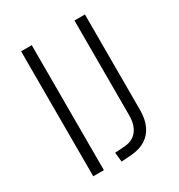

<svg xmlns="http://www.w3.org/2000/svg" viewBox="-170 -818 873 938"><g transform="rotate(-30 267.0 -349.0)"><path d="M87 0V-705H147V0ZM243 7 237 -46 293 -50Q323 -52 344 -66.5Q365 -81 376.5 -107Q388 -133 388 -170V-705H447V-167Q447 -115 430 -78.5Q413 -42 380.5 -21.5Q348 -1 301 3Z"/></g></svg>

Font: Nunito Sans 10pt Condensed Light
Style: Regular
Weight: 300
Width: 3
Designer: Vernon Adams
Foundry: Vernon Adams
Version: Version 3.101;gftools[0.9.27]